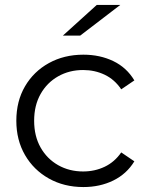

<svg xmlns="http://www.w3.org/2000/svg" viewBox="-20 -751 603 776"><path d="M317 5Q239 5 177.5 -29.5Q116 -64 81 -124.5Q46 -185 46 -263Q46 -342 81 -402Q116 -462 177.5 -496Q239 -530 317 -530Q384 -530 438 -504Q492 -478 523 -426L470 -390Q443 -430 403 -449Q363 -468 316 -468Q260 -468 215 -442.5Q170 -417 144 -371Q118 -325 118 -263Q118 -201 144 -155Q170 -109 215 -83.5Q260 -58 316 -58Q363 -58 403 -77Q443 -96 470 -135L523 -99Q492 -48 438 -21.5Q384 5 317 5ZM234 -607 371 -731H466L304 -607Z"/></svg>

Font: MOST Montserrat
Style: Regular
Weight: 400
Designer: Julieta Ulanovsky
Foundry: Julieta Ulanovsky
Version: Version 8.000;March 11, 2024;FontCreator 15.0.0.2926 64-bit